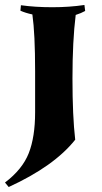

<svg xmlns="http://www.w3.org/2000/svg" viewBox="-39 -569 408 771"><path d="M265 -509Q252 -405 252 -254Q252 -103 263 -8Q179 98 -4 182L-19 164Q51 111 76.5 46Q102 -19 102 -118V-283Q102 -434 91 -511Q63 -517 43 -526L45 -548Q102 -540 171 -540Q240 -540 300 -549L303 -525Q287 -516 265 -509Z"/></svg>

Font: Almendra SC
Style: Bold
Weight: 700
Designer: Ana Sanfelippo
Foundry: Ana Sanfelippo
Version: Version 1.003